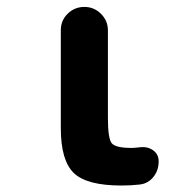

<svg xmlns="http://www.w3.org/2000/svg" viewBox="-20 -540 540 569"><path d="M394.5 -103.5Q417 -106.4 433.6 -94.7Q450.2 -83 450.2 -61.5Q450.2 -35.2 434.6 -15.6Q418.9 3.9 394.5 6.8Q369.1 9.8 339.8 9.8Q237.3 9.8 198.7 -27.3Q160.2 -64.5 160.2 -160.2V-450.2Q160.2 -479.5 180.7 -499.5Q201.2 -519.5 230 -519.5Q258.8 -519.5 279.3 -499Q299.8 -478.5 299.8 -450.2V-190.4Q299.8 -129.9 311 -115.7Q322.3 -101.6 370.1 -101.6Q377 -101.6 394.5 -103.5Z"/></svg>

Font: Rounded-X Mgen+ 1m bold
Style: Bold
Weight: 700
Designer: [Source Han Sans]
Ryoko NISHIZUKA  (kana & ideographs); Paul D. Hunt (Latin, Greek & Cyrillic); Wenlong ZHANG  (bopomofo
Version: Version 1.059.20150602